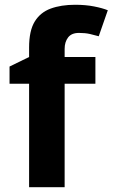

<svg xmlns="http://www.w3.org/2000/svg" viewBox="-20 -785 472 805"><path d="M380 -434H251V0H102V-434H20V-506L102 -546V-586Q102 -656 125.5 -694.5Q149 -733 192.5 -749Q236 -765 295 -765Q339 -765 374.5 -758Q410 -751 432 -742L394 -633Q377 -638 357 -642.5Q337 -647 311 -647Q280 -647 265.5 -628Q251 -609 251 -580V-546H380Z"/></svg>

Font: Noto Sans Myanmar
Style: Bold
Weight: 700
Designer: Monotype Design Team
Foundry: Monotype Imaging Inc.
Version: Version 2.107; ttfautohint (v1.8.4.7-5d5b)